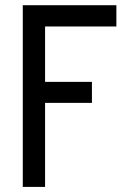

<svg xmlns="http://www.w3.org/2000/svg" viewBox="-20 -734 520 754"><path d="M341 -412.5V-330H157V0H69.5V-713.5H437V-630H157V-412.5Z"/></svg>

Font: MM Phetkon
Style: Regular
Weight: 400
Designer: Khon Soe Zaw Thu
Version: Version 1.00 July 15, 2016, initial release